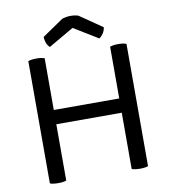

<svg xmlns="http://www.w3.org/2000/svg" viewBox="-95 -977 941 1061"><g transform="rotate(-10 375.0 -447.0)"><path d="M558.6 -4.9Q565.4 -1 577.1 0Q588.9 2 605.5 2Q621.1 2 632.8 0Q643.6 -1 650.4 -4.9Q650.4 -233.4 650.4 -690.4Q643.6 -693.4 632.8 -695.3Q621.1 -697.3 605.5 -697.3Q588.9 -697.3 577.1 -695.3Q565.4 -693.4 558.6 -690.4Q558.6 -593.8 558.6 -400.4Q466.8 -400.4 191.4 -400.4Q191.4 -472.7 191.4 -690.4Q184.6 -693.4 173.8 -695.3Q162.1 -697.3 146.5 -697.3Q129.9 -697.3 118.2 -695.3Q106.4 -693.4 99.6 -690.4Q99.6 -656.2 99.6 -589.8Q99.6 -443.4 99.6 -4.9Q106.4 -1 118.2 0Q129.9 2 146.5 2Q162.1 2 173.8 0Q184.6 -1 191.4 -4.9Q191.4 -110.4 191.4 -320.3Q283.2 -320.3 558.6 -320.3Q558.6 -241.2 558.6 -4.9ZM372.1 -829.1Q406.2 -808.6 507.8 -746.1Q520.5 -753.9 530.3 -768.6Q540 -783.2 543 -802.7Q500 -832 415 -890.6Q409.2 -892.6 398.4 -894.5Q386.7 -896.5 372.1 -896.5Q355.5 -896.5 344.7 -893.6Q333 -891.6 325.2 -888.7Q285.2 -862.3 206.1 -807.6Q207 -788.1 212.9 -772.5Q218.8 -757.8 230.5 -747.1Q277.3 -774.4 372.1 -829.1Z"/></g></svg>

Font: cl
Style: Regular
Weight: 400
Designer: Mitja Miklavcic
Version: Version 1.0